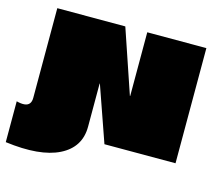

<svg xmlns="http://www.w3.org/2000/svg" viewBox="-123 -900 1338 1208"><g transform="rotate(15 545.5 -296.0)"><path d="M10 148V-118Q40 -110 61.5 -112Q83 -114 94 -127.5Q105 -141 105 -166Q105 -247 105 -314Q105 -381 105 -445.5Q105 -510 105 -583Q105 -656 105 -750H548L689 -335Q689 -335 689 -335Q689 -335 689.5 -335Q690 -335 690.5 -335Q691 -335 691 -335.5Q691 -336 691 -336V-750H1076Q1076 -713 1076 -675.5Q1076 -638 1076 -600.5Q1076 -563 1076 -525Q1076 -487 1076 -449.5Q1076 -412 1076 -375Q1076 -281 1076 -188Q1076 -95 1076 0H613L487 -360Q487 -360 487 -360.5Q487 -361 486.5 -361Q486 -361 485.5 -361Q485 -361 485 -360.5Q485 -360 485 -360Q485 -302 485 -252Q485 -202 485 -160Q485 -118 485 -80Q485 55 361.5 116.5Q238 178 10 148Z"/></g></svg>

Font: Climate Crisis
Style: Regular
Weight: 400
Version: Version 1.003